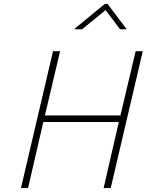

<svg xmlns="http://www.w3.org/2000/svg" viewBox="-20 -951 742 971"><path d="M395 -803 514 -900 587 -803H621L524 -931H510L354 -803ZM540 0 702 -692H666L589 -367H207L284 -692H248L86 0H122L199 -334H581L504 0Z"/></svg>

Font: RazerF5 Thin
Style: Italic
Weight: 250
Foundry: Razer Inc.
Version: Version 2